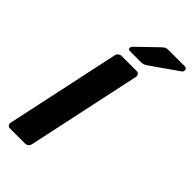

<svg xmlns="http://www.w3.org/2000/svg" viewBox="-277 -967 1032 1032"><g transform="rotate(45 239.5 -450.5)"><path d="M36 0Q25 0 19.5 -7Q14 -14 16 -25L155 -675Q157 -686 165.5 -693Q174 -700 184 -700H298Q308 -700 314 -693Q320 -686 318 -675L179 -25Q177 -14 168.5 -7Q160 0 150 0ZM198 -750Q182 -750 184 -764Q185 -772 192 -778L300 -882Q312 -894 320 -897.5Q328 -901 341 -901H463Q472 -901 476 -895.5Q480 -890 479 -883Q478 -874 470 -869L320 -764Q310 -757 301.5 -753.5Q293 -750 280 -750Z"/></g></svg>

Font: Rubik Light SemiBold
Style: Italic
Weight: 600
Italic angle: -12°
Version: Version 2.104